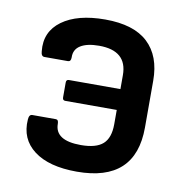

<svg xmlns="http://www.w3.org/2000/svg" viewBox="-64 -562 612 635"><g transform="rotate(10 242.0 -245.0)"><path d="M234 11Q140 11 90 -27Q40 -65 45 -131Q46 -148 57 -148H136Q145 -148 145 -134Q145 -78 232 -78Q283 -78 306 -98.5Q329 -119 329 -165V-213H156Q147 -213 147 -223V-273Q147 -283 156 -283H329V-330Q329 -412 235 -412Q195 -412 173 -398.5Q151 -385 152 -358Q152 -344 142 -344H63Q52 -344 51 -361Q44 -426 95.5 -463.5Q147 -501 240 -501Q336 -501 383.5 -456.5Q431 -412 431 -329V-172Q431 11 234 11Z"/></g></svg>

Font: Sofia Sans Extra Cond
Style: Bold
Weight: 700
Width: 1
Designer: Botio Nikoltchev, Ani Petrova
Foundry: lettersoup
Version: Version 4.100; ttfautohint (v1.8.3)